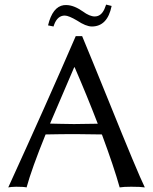

<svg xmlns="http://www.w3.org/2000/svg" viewBox="-20 -816 669 839"><path d="M394 -744.1Q421.9 -744.1 436.5 -776.9Q440.4 -785.6 443.8 -795.9L467.8 -790Q449.7 -700.2 380.9 -700.2Q355 -700.7 316.9 -726.1Q280.8 -747.6 263.2 -748Q231 -748 216.3 -707.5Q214.8 -703.1 213.9 -700.2L189.9 -705.1Q209.5 -786.6 258.8 -793.5Q264.6 -793.9 270 -793.9Q302.7 -793.5 341.8 -766.1Q371.6 -744.1 394 -744.1ZM407.2 -275.4Q360.8 -396 306.2 -522H304.2L198.7 -275.9Q211.9 -275.9 242.2 -274.9Q285.6 -273.9 303.2 -273.9Q346.2 -273.9 407.2 -275.4ZM179.2 -228.5Q118.2 -78.1 96.2 2.9Q83.5 0 50.8 0Q27.3 0.5 16.1 2.9Q186.5 -370.1 311 -658.2H338.9Q374 -574.2 455.6 -373Q582 -59.6 612.8 2.9Q594.7 0 553.2 0Q520 0 502.9 2.9Q478 -86.4 425.3 -228.5Q354 -230 308.1 -230Q251 -230 179.2 -228.5Z"/></svg>

Font: Linux Biolinum Capitals O
Style: Small Caps
Weight: 400
Designer: Philipp H. Poll
Foundry: Philipp H. Poll
Version: Version 1.0.4